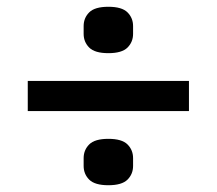

<svg xmlns="http://www.w3.org/2000/svg" viewBox="-20 -589 640 567"><path d="M62 -261V-350H538V-261ZM300 -42Q260 -42 243.5 -58.5Q227 -75 227 -99V-122Q227 -146 243.5 -162.5Q260 -179 300 -179Q340 -179 356.5 -162.5Q373 -146 373 -122V-99Q373 -75 356.5 -58.5Q340 -42 300 -42ZM300 -432Q260 -432 243.5 -448.5Q227 -465 227 -489V-512Q227 -536 243.5 -552.5Q260 -569 300 -569Q340 -569 356.5 -552.5Q373 -536 373 -512V-489Q373 -465 356.5 -448.5Q340 -432 300 -432Z"/></svg>

Font: IBM Plex Mono Medium
Style: Regular
Weight: 500
Monospace: yes
Designer: Mike Abbink, Paul van der Laan, Pieter van Rosmalen
Foundry: Bold Monday
Version: Version 2.3